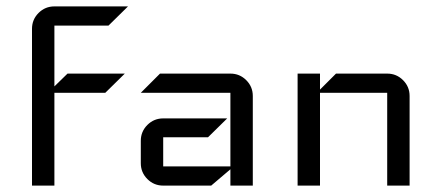

<svg xmlns="http://www.w3.org/2000/svg" viewBox="-20 -580 1370 600"><path d="M380 -560 319 -500H150V-310L191 -350H370L309 -290H150V0H80V-490Q80 -519 100.5 -539.5Q121 -560 150 -560Z M770 0H700V-51L640 0H490Q461 0 440.5 -20.5Q420 -41 420 -70V-140Q420 -169 440.5 -189.5Q461 -210 490 -210H690L630 -151H490V-60H700V-290H420L480 -350H700Q729 -350 749.5 -329.5Q770 -309 770 -280Z M1260 0H1190V-290H980V0H910V-350H980V-300L1030 -350H1190Q1219 -350 1239.5 -329.5Q1260 -309 1260 -280Z"/></svg>

Font: Iceland
Style: Regular
Weight: 400
Designer: Cyreal (www.cyreal.org)
Foundry: Cyreal (www.cyreal.org)
Version: Version 1.001